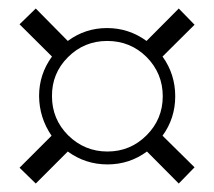

<svg xmlns="http://www.w3.org/2000/svg" viewBox="-20 -520 503 451"><path d="M102.1 -293.9Q102.1 -240.2 140.1 -202.1Q178.7 -164.1 232.4 -164.1Q286.1 -164.1 324.2 -202.1Q362.3 -240.2 362.3 -293.9Q362.3 -347.7 324.2 -386.2Q286.1 -423.8 231.9 -423.8Q177.7 -423.8 139.6 -385.7Q101.6 -347.7 102.1 -293.9ZM101.1 -201.2Q72.3 -243.2 71.8 -294.4Q71.8 -345.7 102.1 -387.2L25.9 -462.9L64 -500L139.2 -423.8Q180.2 -454.1 231.4 -454.1Q282.7 -454.1 324.2 -423.8L399.9 -500L437 -461.9L361.8 -387.2Q391.6 -345.7 391.6 -293.9Q391.6 -242.2 361.8 -201.2L437 -127L399.9 -88.9L325.2 -164.1Q284.2 -133.8 232.4 -133.8Q180.7 -133.8 139.2 -164.1L64 -88.9L25.9 -126Z"/></svg>

Font: Arapey-Regular
Style: Regular
Weight: 400
Designer: Eduardo Rodriguez Tunni
Foundry: Eduardo Rodriguez Tunni
Version: Version 1.002